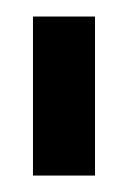

<svg xmlns="http://www.w3.org/2000/svg" viewBox="-20 -680 153 230"><path d="M19.5 -660.2V-469.7H93.8V-660.2Z"/></svg>

Font: Geo
Style: Regular
Weight: 500
Version: Version 001.2